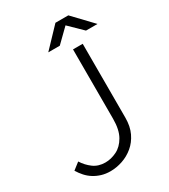

<svg xmlns="http://www.w3.org/2000/svg" viewBox="-214 -985 969 1098"><g transform="rotate(-30 270.0 -435.5)"><path d="M184 11Q153 11 126.5 3Q100 -5 77.5 -19Q55 -33 37.5 -52.5Q20 -72 6 -95L51 -130Q73 -95 105.5 -71Q138 -47 184 -47Q222 -47 259.5 -65.5Q297 -84 321.5 -127Q346 -170 346 -242V-700H410V-212Q410 -155 390 -113Q370 -71 337 -43.5Q304 -16 264 -2.5Q224 11 184 11ZM464 -756 336 -881V-882H420L540 -756ZM215 -756 335 -882H419V-881L291 -756Z"/></g></svg>

Font: Figtree Light
Style: Regular
Weight: 300
Designer: Erik Kennedy
Foundry: Erik Kennedy
Version: Version 2.001;gftools[0.9.30]